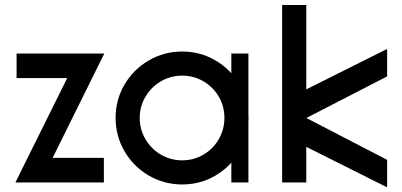

<svg xmlns="http://www.w3.org/2000/svg" viewBox="-20 -726 1601 764"><path d="M247.4 -415.3H46V-513H395L189.4 -97.7H393.3V0H41.3Z M440 -257Q440 -329 475.5 -389.5Q511 -450 572 -485.5Q633 -521 705 -521Q777 -521 837.5 -485.5Q898 -450 933.5 -389.5Q969 -329 969 -257Q969 -185 933.5 -124Q898 -63 837.5 -27.5Q777 8 705 8Q633 8 572 -27.5Q511 -63 475.5 -124Q440 -185 440 -257ZM873 -257Q873 -302.8 850.5 -341.4Q828 -380 789.4 -402.5Q750.8 -425 705 -425Q659.2 -425 620.5 -402.5Q581.8 -379.9 558.9 -341.3Q536 -302.6 536 -256.8Q536 -211.1 558.9 -172Q581.8 -133 620.4 -110.5Q659.1 -88 704.8 -88Q750.6 -88 789.3 -110.5Q827.9 -133.1 850.5 -172.1Q873 -211.2 873 -257ZM900.5 -513H968.5V0H900.5Z M1111.2 -185.4V-326.5L1517.9 -530.1L1520.5 -528.6V-422L1199.1 -256.5L1520.5 -89.9V16.7L1517.9 18.2ZM1102.7 -706H1198.7V0H1102.7Z"/></svg>

Font: Lineal Thin
Style: Regular
Weight: 200
Designer: Created by Frank Adebiaye with contributions from Anton Moglia & Ariel Martín Pérez
Created by Frank ADEBIAYE with FontF
Foundry: Velvetyne Type Foundry
Version: Version 2.000;Glyphs 3.2 (3227)